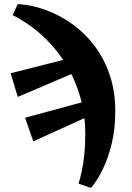

<svg xmlns="http://www.w3.org/2000/svg" viewBox="-20 -740 647 941"><path d="M143 -47 103 -163 442 -255 464 -193ZM365 160Q372 138 380 102.5Q388 67 393 20Q398 -27 398 -82Q398 -178 373 -265Q348 -352 301.5 -427.5Q255 -503 189.5 -563.5Q124 -624 42 -666L67 -720Q137 -716 206 -690.5Q275 -665 336.5 -620.5Q398 -576 445 -513Q492 -450 518.5 -370.5Q545 -291 545 -196Q545 -108 527.5 -36Q510 36 483 91Q456 146 426 181ZM67 -265 32 -381 375 -468 393 -404Z"/></svg>

Font: Source Serif 4 ExtraBold
Style: Regular
Weight: 800
Designer: Frank Grießhammer
Foundry: Adobe Systems Incorporated
Version: Version 4.004;hotconv 1.0.116;makeotfexe 2.5.65601